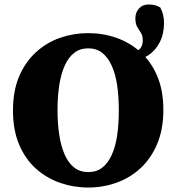

<svg xmlns="http://www.w3.org/2000/svg" viewBox="-20 -820 788 858"><path d="M374 18Q309 18 248.5 -3Q188 -24 140.5 -66.5Q93 -109 65.5 -174Q38 -239 38 -326Q38 -414 65.5 -478.5Q93 -543 140.5 -586.5Q188 -630 248.5 -651Q309 -672 374 -672Q440 -672 500 -651Q560 -630 607.5 -587.5Q655 -545 682.5 -480.5Q710 -416 710 -329Q710 -242 682.5 -177Q655 -112 608 -68.5Q561 -25 500.5 -3.5Q440 18 374 18ZM374 -51Q411 -51 436.5 -70.5Q462 -90 479 -127Q496 -164 503.5 -214.5Q511 -265 511 -327Q511 -388 503.5 -439Q496 -490 479 -527Q462 -564 436.5 -584Q411 -604 374 -604Q338 -604 312 -584Q286 -564 269.5 -527.5Q253 -491 245 -440.5Q237 -390 237 -328Q237 -267 245 -216Q253 -165 269.5 -128Q286 -91 312 -71Q338 -51 374 -51ZM565 -548V-584Q589 -587 603.5 -600Q618 -613 618 -640Q618 -661 609.5 -673.5Q601 -686 593 -700Q585 -714 585 -738Q585 -765 601.5 -782.5Q618 -800 644 -800Q661 -800 673 -796.5Q685 -793 696 -787Q704 -772 708.5 -755Q713 -738 713 -718Q713 -669 694 -631.5Q675 -594 642 -572.5Q609 -551 565 -548Z"/></svg>

Font: Source Serif 4 ExtraBold
Style: Regular
Weight: 800
Designer: Frank Grießhammer
Foundry: Adobe Systems Incorporated
Version: Version 4.004;hotconv 1.0.116;makeotfexe 2.5.65601